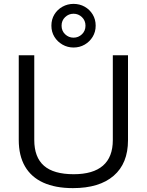

<svg xmlns="http://www.w3.org/2000/svg" viewBox="-20 -960 757 990"><path d="M355.8 10Q265.8 10 203.3 -18.3Q140.8 -46.7 108.8 -102.1Q76.7 -157.5 76.7 -238.3V-675H156.7V-238.3Q156.7 -149.2 206.7 -105.4Q256.7 -61.7 360 -61.7Q460 -61.7 510.8 -105.8Q561.7 -150 561.7 -237.5V-675H640V-236.7Q640 -117.5 566.2 -53.8Q492.5 10 355.8 10ZM359.2 -715Q328.3 -715 302.1 -730Q275.8 -745 260.4 -770.4Q245 -795.8 245 -827.5Q245 -860 260.4 -885.4Q275.8 -910.8 302.1 -925.4Q328.3 -940 359.2 -940Q390.8 -940 416.7 -925.4Q442.5 -910.8 457.9 -885.4Q473.3 -860 473.3 -827.5Q473.3 -795.8 457.9 -770.4Q442.5 -745 416.7 -730Q390.8 -715 359.2 -715ZM359.2 -765.8Q384.2 -765.8 402.5 -783.3Q420.8 -800.8 420.8 -827.5Q420.8 -854.2 402.5 -871.7Q384.2 -889.2 359.2 -889.2Q334.2 -889.2 315.8 -871.7Q297.5 -854.2 297.5 -827.5Q297.5 -800.8 315.8 -783.3Q334.2 -765.8 359.2 -765.8Z"/></svg>

Font: Funnel Display Light
Style: Regular
Weight: 300
Designer: NORD ID, Kristian Moeller
Foundry: Dicotype
Version: Version 1.000